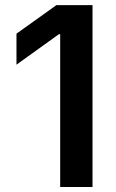

<svg xmlns="http://www.w3.org/2000/svg" viewBox="-20 -748 463 768"><path d="M350.1 -727.5V0H220.7V-611.3H215.8L45.9 -489.3V-613.3L205.6 -727.5Z"/></svg>

Font: Inter SemiBold
Style: Regular
Weight: 600
Designer: Rasmus Andersson
Foundry: rsms
Version: Version 4.001;git-9221beed3